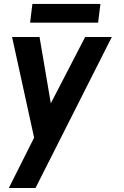

<svg xmlns="http://www.w3.org/2000/svg" viewBox="-20 -684 616 954"><path d="M403 -500H535.5L156.5 250H24L149.5 0L40 -500H176.5L232.5 -170.5ZM141 -664.5H479L467.5 -571.5H129.5Z"/></svg>

Font: Urbanist
Style: Bold Italic
Weight: 700
Italic angle: -8°
Designer: Corey Hu
Foundry: Corey Hu
Version: Version 1.330; ttfautohint (v1.8.4.7-5d5b)